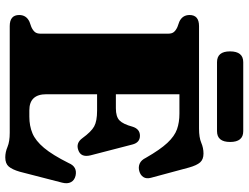

<svg xmlns="http://www.w3.org/2000/svg" viewBox="-125 -779 920 710"><g transform="rotate(90 335.0 -424.0)"><path d="M35.5 -665Q35.5 -700 76.5 -700H455.5Q488.5 -700 507.8 -708.2Q527 -716.5 548 -716.5Q569.5 -716.5 580.5 -704Q591.5 -691.5 599.5 -663L637.5 -522Q642 -505.5 634.8 -494.2Q627.5 -483 612.5 -479Q598 -475 585 -480.5Q572 -486 563.5 -503.5Q533.5 -556 508.5 -582.8Q483.5 -609.5 458 -618.5Q432.5 -627.5 400.5 -627.5H328.5V-392.5H380.5Q411.5 -392.5 425.2 -405.8Q439 -419 448.5 -454Q457 -481.5 482 -481.5Q507.5 -481.5 514.5 -453L554.5 -298.5Q563 -263 535 -253.5Q509 -244 491 -268.5Q467 -301.5 447.5 -312.2Q428 -323 389.5 -323H328.5V-135.5Q328.5 -72.5 388 -72.5H411.5Q445.5 -72.5 473 -84Q500.5 -95.5 526.8 -126.8Q553 -158 583 -218Q596.5 -250.5 629.5 -243.5Q646.5 -239.5 653.5 -226.5Q660.5 -213.5 655.5 -194L615 -37Q607 -9.5 596 3.5Q585 16.5 562 16.5Q542.5 16.5 523 8.2Q503.5 0 471 0H76.5Q35.5 0 35.5 -35Q35.5 -61.5 60.5 -73L80 -80Q92 -85.5 98.2 -92.8Q104.5 -100 104.5 -114V-586Q104.5 -600 98.2 -607.2Q92 -614.5 80 -620L60.5 -627Q35.5 -638.5 35.5 -665ZM170 -814.5Q170 -863.5 210 -863.5H465Q505 -863.5 505 -815Q505 -766.5 465 -766.5H210Q170 -766.5 170 -814.5Z"/></g></svg>

Font: Fraunces 72pt Soft Black
Style: Regular
Weight: 900
Version: Version 1.000;[b76b70a41]